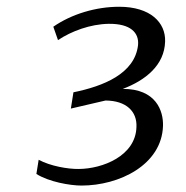

<svg xmlns="http://www.w3.org/2000/svg" viewBox="-20 -832 563 582"><path d="M90.3 -304.7C127.9 -280.8 192.4 -269.5 227.1 -269.5C341.3 -269.5 470.2 -332 474.1 -450.2C475.6 -495.6 453.1 -563 352.1 -562.5C420.9 -588.4 478.5 -634.3 480.5 -706.1C482.4 -763.7 436 -811.5 341.3 -811.5C271 -811.5 197.3 -789.6 141.6 -751L155.8 -710.4C196.8 -737.8 253.9 -758.8 309.1 -759.8C375.5 -760.7 402.3 -732.9 398.4 -694.8C388.2 -608.4 293.5 -570.8 202.6 -552.2L194.8 -502.9L299.8 -527.3C363.3 -526.9 396 -493.7 393.6 -446.8C391.1 -359.4 291 -320.3 218.8 -319.8C186 -319.3 132.3 -328.6 97.2 -347.7Z"/></svg>

Font: Merriweather
Style: Light Italic
Weight: 300
Italic angle: -7.5°
Designer: Eben Sorkin
Foundry: Eben Sorkin
Version: Version 1.001